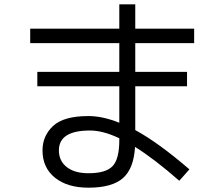

<svg xmlns="http://www.w3.org/2000/svg" viewBox="-20 -820 1040 890"><path d="M607 -800V-687H880V-620H607V-487H847V-420H607V-217Q714 -159 858 -35L811 18Q696 -83 606 -139Q600 -38 549.5 6Q499 50 390 50Q292 50 234.5 3.5Q177 -43 177 -123Q177 -190 226 -236Q275 -282 390 -282Q456 -282 533 -251V-420H153V-487H533V-620H120V-687H533V-800ZM533 -179Q458 -215 397 -215Q253 -215 253 -123Q253 -74 289.5 -45.5Q326 -17 390 -17Q471 -17 502 -50Q533 -83 533 -170Z"/></svg>

Font: Mplus 1p
Style: Regular
Weight: 400
Version: Version 1.061